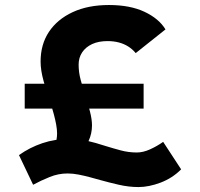

<svg xmlns="http://www.w3.org/2000/svg" viewBox="-20 -736 810 777"><path d="M228.5 -53 146.5 -74Q164 -84.3 178.5 -103.2Q193.1 -122 202.1 -146.8Q211 -171.6 211 -195.8Q211 -211.8 207.3 -232.1Q203.6 -252.4 197.8 -273.9Q192 -295.3 185.2 -315.3Q178.4 -335.2 173.3 -352Q163.3 -383 156.8 -406.5Q150.3 -430 147.3 -449.5Q144.3 -469 144.3 -487Q144.3 -556.3 178.1 -607.2Q212 -658 274.2 -686.9Q336.3 -715.7 421.2 -715.7Q506.2 -715.7 564.6 -688.3Q623 -660.9 649.7 -617L529.2 -521.1Q515.8 -537.4 498.4 -548.2Q481 -559 460.4 -564.3Q439.7 -569.7 415.5 -569.7Q378.8 -569.7 352.9 -557.7Q327 -545.7 312.6 -524.3Q298.2 -502.9 298.2 -474.5Q298.2 -443.5 306.2 -413.8Q314.2 -384 324.6 -353Q335.7 -317.4 344 -285.1Q352.3 -252.9 352.3 -228.6Q352.3 -195 338.4 -165.3Q324.4 -135.6 297.1 -108.2Q269.9 -80.9 228.5 -53ZM540.5 21Q501.1 21 460 11.5Q419 2 387 -7Q366 -13 343.4 -19Q320.8 -25 297.9 -29.5Q275 -34 253.4 -34Q216.3 -34 181.2 -19.8Q146 -5.6 114 11.7L56.8 -108.3Q100 -139.2 151.6 -156.6Q203.3 -173.9 260.7 -173.9Q298.5 -173.9 331.8 -166.4Q365 -158.9 408 -144.9Q437 -135.9 468.7 -127.4Q500.3 -118.9 533.6 -118.9Q558.9 -118.9 586.8 -131.4Q614.8 -143.9 640.3 -161.9L713 -50.7Q678 -15.3 630.2 2.9Q582.4 21 540.5 21ZM80 -296.5V-397.1H561.2V-296.5Z"/></svg>

Font: Lexend Exa
Style: Regular
Weight: 400
Designer: Bonnie Shaver-Troup, Thomas Jockin
Foundry: Lexend
Version: Version 1.007